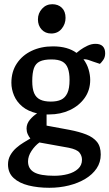

<svg xmlns="http://www.w3.org/2000/svg" viewBox="-20 -725 519 911"><path d="M214 166Q160 166 115.5 155Q71 144 44.5 119.5Q18 95 18 55Q18 31 29 11.5Q40 -8 57 -23Q74 -38 92.5 -49Q111 -60 124 -68Q117 -76 111.5 -88.5Q106 -101 106 -115Q106 -138 122 -157Q138 -176 156 -187Q113 -197 86 -219.5Q59 -242 46.5 -272Q34 -302 34 -332Q34 -385 60 -424Q86 -463 130.5 -484Q175 -505 231 -505Q267 -505 295 -497Q323 -489 343 -474Q347 -478 361.5 -488.5Q376 -499 395 -508Q414 -517 433 -517Q456 -517 467.5 -505.5Q479 -494 479 -472Q479 -453 469.5 -440Q460 -427 454 -422L421 -433Q408 -438 398.5 -441Q389 -444 376 -444Q393 -421 400.5 -395Q408 -369 408 -346Q408 -297 381.5 -260Q355 -223 311 -202.5Q267 -182 214 -182H201V-129L309 -109Q356 -100 389 -87Q422 -74 440 -52Q458 -30 458 8Q458 45 438.5 74Q419 103 385 123.5Q351 144 307 155Q263 166 214 166ZM237 109Q272 109 302 101Q332 93 350.5 76Q369 59 369 33Q369 14 357 -1Q345 -16 306 -24L167 -49Q146 -34 129.5 -9Q113 16 113 41Q113 76 142 92.5Q171 109 237 109ZM221 -243Q251 -243 270 -252Q289 -261 299.5 -283Q310 -305 310 -346Q310 -379 302 -401Q294 -423 275.5 -433Q257 -443 224 -443Q189 -443 169 -433.5Q149 -424 141 -401.5Q133 -379 133 -340Q133 -304 142 -283Q151 -262 170.5 -252.5Q190 -243 221 -243ZM223 -566Q195 -566 177.5 -585Q160 -604 160 -633Q160 -662 179.5 -683.5Q199 -705 228 -705Q256 -705 273.5 -688Q291 -671 291 -640Q291 -611 272.5 -588.5Q254 -566 223 -566Z"/></svg>

Font: Faustina Light Medium
Style: Regular
Weight: 500
Version: Version 1.200